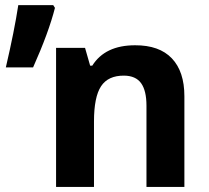

<svg xmlns="http://www.w3.org/2000/svg" viewBox="-20 -734 819 754"><path d="M510.3 -556.2Q605.5 -556.6 654.8 -504.9Q704.1 -453.1 704.1 -356V0H555.2V-318.8Q555.2 -377.9 534.2 -407.2Q513.2 -436.5 467.3 -437Q404.8 -437.5 377 -395.5Q349.1 -353.5 349.1 -256.8V0H200.2V-545.9H314L334 -476.1H342.3Q392.6 -556.2 510.3 -556.2ZM189 -713.9 195.8 -703.1Q171.4 -606.9 109.9 -469.2H2.9Q36.6 -613.8 51.8 -713.9Z"/></svg>

Font: OpenSans-Bold
Style: Bold
Weight: 700
Foundry: Ascender Corporation
Version: Version 1.10